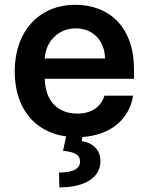

<svg xmlns="http://www.w3.org/2000/svg" viewBox="-20 -573 633 817"><path d="M426.8 -324.2H170.5C174 -393.8 225.9 -452.4 302.6 -452.4C376.4 -452.4 426.1 -398.4 426.8 -324.2ZM42.6 -269.5C42.6 -115.1 124.3 -11.4 261.4 7.5L248.2 68.5C298.7 73.9 321.4 85.9 320.7 116.1C320 147.4 285.5 161.2 231.2 161.2L232.6 224.4C344.8 224.4 407.7 180 407.3 112.9C407.3 61.1 371.8 34.1 327.4 27.3L330.6 9.9C453.5 2.1 531.2 -68.5 546.2 -165.8H424.4C410.5 -117.9 367.5 -89.5 309.3 -89.5C226.2 -89.5 172.6 -142.8 170.5 -237.6H550.1V-277C550.1 -468.4 435 -552.6 300.8 -552.6C144.5 -552.6 42.6 -437.9 42.6 -269.5Z"/></svg>

Font: Margiela Sans Semi Bold
Style: Regular
Weight: 600
Designer: Stefan Endress, Andreas Faust
Version: Version 1.100;FEAKit 1.0